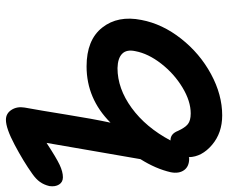

<svg xmlns="http://www.w3.org/2000/svg" viewBox="-82 -478 781 658"><g transform="rotate(90 309.0 -148.5)"><path d="M390.1 222.2Q368.2 222.2 356 203.1Q343.8 184.1 348.1 158.2Q357.9 105 372.3 15.1Q386.7 -74.7 399.9 -136.2Q317.9 -54.2 207 -54.2Q116.2 -54.2 74 -107.9Q31.7 -161.6 47.9 -242.2Q61.5 -314 112.1 -378.2Q162.6 -442.4 233.4 -480.7Q304.2 -519 375 -519Q435.1 -519 476.1 -484.1Q517.1 -449.2 518.1 -404.8L522.9 -405.8Q550.3 -405.8 562.7 -388.2Q575.2 -370.6 569.8 -342.8Q558.1 -291.5 524.9 -238.8Q514.2 -179.2 497.8 -82.5Q481.4 14.2 469.2 83Q520.5 49.3 544.4 38.1Q568.4 26.9 586.9 26.9Q603.5 26.9 611.8 40Q620.1 53.2 617.2 73.2Q612.8 91.8 603 105.5Q593.3 119.1 575.2 131.8Q532.7 162.1 476.1 192.1Q419.4 222.2 390.1 222.2ZM154.8 -221.2Q148.4 -191.4 163.6 -176.3Q178.7 -161.1 212.9 -160.2Q282.7 -160.2 349.4 -208.7Q416 -257.3 460.9 -341.8H460Q438 -341.8 428.2 -367.2Q417 -391.6 404.8 -401.4Q392.6 -411.1 368.2 -411.1Q326.2 -411.1 279.3 -382.8Q232.4 -354.5 197.8 -310.1Q163.1 -265.6 154.8 -221.2Z"/></g></svg>

Font: Shantell Sans Irregular Bouncy
Style: Italic
Weight: 500
Italic angle: -11.31°
Designer: Stephen Nixon, Anya Danilova, Shantell Martin
Foundry: Arrow Type
Version: Version 1.006;[9816181b4]